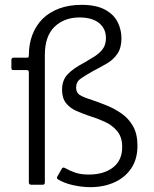

<svg xmlns="http://www.w3.org/2000/svg" viewBox="-20 -762 637 792"><path d="M316 -742Q377 -742 413.5 -722Q450 -702 465.5 -670.5Q481 -639 481 -604Q481 -565 464.5 -540.5Q448 -516 421.5 -500.5Q395 -485 364 -469Q325 -447 309.5 -435Q294 -423 294 -401Q294 -380 308.5 -370.5Q323 -361 361 -349Q388 -340 420 -327Q452 -314 481 -294Q510 -274 528.5 -242Q547 -210 547 -161Q547 -105 521 -67Q495 -29 451 -9.5Q407 10 353 10Q319 10 282.5 2Q246 -6 221 -21Q212 -26 216 -33L236 -68Q240 -73 248 -69Q269 -57 291.5 -49.5Q314 -42 346 -42Q409 -42 446.5 -71.5Q484 -101 484 -155Q484 -196 464 -220.5Q444 -245 412.5 -259.5Q381 -274 345 -285Q319 -294 294 -305Q269 -316 252.5 -336.5Q236 -357 236 -392Q236 -431 259 -455.5Q282 -480 330 -505Q351 -517 370.5 -529.5Q390 -542 403.5 -559.5Q417 -577 417 -605Q417 -644 388.5 -667Q360 -690 308 -690Q245 -690 205 -651.5Q165 -613 165 -535V-12Q166 0 156 0H109Q99 0 99 -10V-463Q99 -473 91 -473H35Q27 -473 27 -481V-516Q27 -519 29 -521.5Q31 -524 36 -524H91Q97 -524 98 -527Q99 -530 99 -534Q99 -581 114 -619.5Q129 -658 156.5 -685Q184 -712 224.5 -727Q265 -742 316 -742Z"/></svg>

Font: Libre Franklin Thin Light
Style: Regular
Weight: 300
Version: Version 3.000